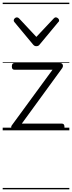

<svg xmlns="http://www.w3.org/2000/svg" viewBox="-20 -968 535 1426"><path d="M86 0Q68 0 64.5 -13.5Q61 -27 67 -36L370 -450H88Q78 -450 73 -455.5Q68 -461 68 -475Q68 -488 73 -494Q78 -500 88 -500H427Q437 -500 442 -494Q447 -488 447.5 -479.5Q448 -471 442 -462L142 -50H439Q449 -50 454 -44Q459 -38 459 -23Q459 -11 454 -5.5Q449 0 439 0ZM395 -839Q403 -839 411 -832Q419 -825 419 -816Q419 -814 418 -810.5Q417 -807 413 -804L275 -638Q271 -632 265 -628.5Q259 -625 250 -625Q241 -625 235.5 -628.5Q230 -632 225 -638L87 -804Q84 -807 83 -810.5Q82 -814 82 -816Q82 -825 89.5 -832Q97 -839 105 -839Q110 -839 114 -837Q118 -835 122 -831L250 -694L379 -831Q383 -835 386.5 -837Q390 -839 395 -839ZM0 428H495V438H0ZM0 -20H495V0H0ZM0 -505H495V-500H0ZM0 -948H495V-938H0Z"/></svg>

Font: Playwrite US Modern Guides
Style: Regular
Weight: 400
Designer: Veronika Burian, José Scaglione
Foundry: TypeTogether
Version: Version 1.003